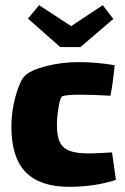

<svg xmlns="http://www.w3.org/2000/svg" viewBox="-20 -709 484 742"><path d="M428 -14Q347 13 247 13Q135 13 79.5 -43.5Q24 -100 24 -220Q24 -279 40 -336.5Q56 -394 74 -414Q95 -437 156.5 -453Q218 -469 284 -469Q353 -469 423 -457Q421 -432 416.5 -398.5Q412 -365 407 -339Q345 -343 290 -343Q236 -343 221 -337Q213 -334 206.5 -296Q200 -258 200 -225Q200 -181 212.5 -157.5Q225 -134 252 -125Q279 -116 325 -116Q345 -116 413 -120ZM418 -636 291 -527H213L88 -637L131 -689L255 -608L377 -689Z"/></svg>

Font: Lalezar
Style: Regular
Weight: 400
Designer: Borna Izadpanah
Foundry: Borna Izadpanah
Version: Version 1.004